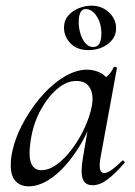

<svg xmlns="http://www.w3.org/2000/svg" viewBox="-20 -645 477 678"><path d="M81 13Q48 13 30.5 -11Q13 -35 20 -91Q28 -144 55 -198Q82 -252 120.5 -298Q159 -344 203 -371.5Q247 -399 287 -399Q306 -399 325 -392Q344 -385 357.5 -369.5Q371 -354 373 -328L325 -357Q339 -359 356 -373.5Q373 -388 381 -407Q383 -410 388.5 -408.5Q394 -407 393 -405L335 -89Q325 -34 348 -34Q359 -34 375.5 -46Q392 -58 411 -77Q414 -80 418 -76Q422 -72 419 -69Q387 -32 360 -11.5Q333 9 307 9Q280 9 272 -13.5Q264 -36 273 -89L297 -229L315 -246Q288 -168 248.5 -109.5Q209 -51 165.5 -19Q122 13 81 13ZM126 -44Q153 -44 181 -64.5Q209 -85 234.5 -119Q260 -153 278.5 -193Q297 -233 304 -269Q312 -309 297.5 -334.5Q283 -360 248 -359Q215 -359 182 -331Q149 -303 123 -255.5Q97 -208 88 -147Q80 -93 90 -68.5Q100 -44 126 -44ZM293 -468Q252 -468 229 -492Q206 -516 206 -547Q206 -573 221.5 -590.5Q237 -608 259.5 -616.5Q282 -625 303 -625Q339 -625 364.5 -601.5Q390 -578 390 -545Q390 -521 375.5 -503.5Q361 -486 339 -477Q317 -468 293 -468ZM309 -479Q338 -479 338 -527Q338 -562 321.5 -587.5Q305 -613 283 -613Q258 -613 258 -567Q258 -546 264 -526Q270 -506 281.5 -492.5Q293 -479 309 -479Z"/></svg>

Font: Cormorant Garamond Light Medium
Style: Italic
Weight: 500
Italic angle: -10°
Version: Version 4.001